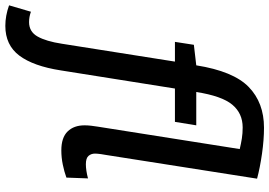

<svg xmlns="http://www.w3.org/2000/svg" viewBox="-266 -625 1010 720"><g transform="rotate(90 239.0 -265.0)"><path d="M-24 220Q-62 220 -101 206L-77 124Q-58 131 -38 131Q-2 131 16 99Q34 67 43 8L110 -416H36L47 -487L124 -496Q146 -635 205 -692.5Q264 -750 358 -750Q403 -750 455.5 -742.5Q508 -735 549 -724L460 -157Q459 -153 457 -139Q455 -125 455 -116Q455 -102 463.5 -92Q472 -82 495 -82Q506 -82 519.5 -84Q533 -86 548 -90L545 -9Q523 -1 496.5 4.5Q470 10 443 10Q395 10 372 -13.5Q349 -37 349 -77Q349 -89 350.5 -102Q352 -115 354 -127L438 -659Q417 -664 398 -667Q379 -670 357 -670Q304 -670 271.5 -631Q239 -592 224 -496H349L336 -416H211L143 12Q127 115 87.5 167.5Q48 220 -24 220Z"/></g></svg>

Font: Georama Medium
Style: Italic
Weight: 500
Italic angle: -9°
Designer: Jean-Baptiste Levee
Foundry: Production Type
Version: Version 1.000